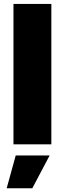

<svg xmlns="http://www.w3.org/2000/svg" viewBox="-20 -748 336 995"><path d="M246.1 -727.5V0H49.8V-727.5ZM14.6 227.5 61.5 57.6H237.3L147.5 227.5Z"/></svg>

Font: Inter Black
Style: Regular
Weight: 900
Designer: Rasmus Andersson
Foundry: rsms
Version: Version 4.000;git-a52131595